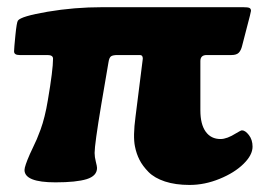

<svg xmlns="http://www.w3.org/2000/svg" viewBox="-20 -508 753 539"><path d="M542.5 -198.2Q542.5 -159.2 557.4 -138.4Q572.3 -117.7 599.1 -117.7Q617.2 -117.7 642.6 -133.8Q656.2 -142.1 659.2 -142.1Q668.5 -142.1 678.7 -128.9Q689 -115.7 689 -96.2Q689 -72.8 663.6 -47.9Q638.2 -22.9 596.4 -5.9Q554.7 11.2 512.2 11.2Q472.7 11.2 443.1 1.5Q413.6 -8.3 397 -25.1Q380.4 -42 371.6 -59.3Q362.8 -76.7 358.9 -96.7Q353 -125 360.4 -180.2L380.9 -343.3Q380.9 -353.5 373 -353.5H310.1Q296.9 -353.5 291.7 -349.9Q286.6 -346.2 284.7 -334L264.2 -213.9Q245.6 -102.5 245.6 -78.6Q245.6 -67.4 249 -54.2Q252.4 -41 252.4 -36.6Q252.4 -14.2 223.4 -5.1Q194.3 3.9 135.7 3.9Q48.8 3.9 48.8 -30.8Q48.8 -41 64 -75.7Q64.9 -78.1 72 -92.8Q79.1 -107.4 83.3 -117.2Q87.4 -127 93.8 -144Q100.1 -161.1 105.2 -181.9Q110.4 -202.6 114.3 -226.6Q128.9 -312 128.9 -343.3Q128.9 -353.5 113.3 -353.5H34.7Q19.5 -353.5 19.5 -363.8Q19.5 -371.6 23.2 -408.7Q26.9 -445.8 30.3 -450.2Q39.1 -462.4 113.8 -475.1Q188.5 -487.8 267.1 -487.8H662.6Q676.3 -487.8 680.4 -485.6Q684.6 -483.4 684.6 -477.5L681.6 -463.9L659.7 -379.4Q656.7 -366.7 650.4 -360.1Q644 -353.5 629.9 -353.5H560.1Q542.5 -353.5 542.5 -336.4Z"/></svg>

Font: Cooper* ExtraBold
Style: Regular
Weight: 800
Designer: Owen Earl
Foundry: indestructible type*
Version: Version 0.001